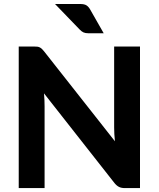

<svg xmlns="http://www.w3.org/2000/svg" viewBox="-20 -964 814 984"><path d="M697.5 -725.5V0H620Q602.5 0 590.5 -5.8Q578.5 -11.5 567 -25.5L205.5 -485.5Q207 -468 207.8 -451Q208.5 -434 208.5 -419.5V0H76V-725.5H155Q164.5 -725.5 171.2 -724.8Q178 -724 183.5 -721.2Q189 -718.5 194 -714Q199 -709.5 205 -702L569 -240Q567 -259 566 -276.8Q565 -294.5 565 -310.5V-725.5ZM391 -943.5Q412.5 -943.5 423.2 -936.5Q434 -929.5 442 -915.5L511.5 -793.5H433.5Q418 -793.5 408.2 -797.8Q398.5 -802 388.5 -812.5L262 -943.5Z"/></svg>

Font: Lato 2
Style: Regular
Weight: 800
Designer: Lukasz Dziedzic with Adam Twardoch and Botio Nikoltchev
Foundry: tyPoland Lukasz Dziedzic
Version: Version 2.015; 2015-08-06; http://www.latofonts.com/